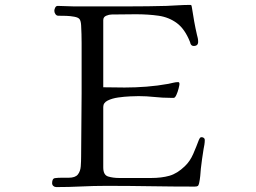

<svg xmlns="http://www.w3.org/2000/svg" viewBox="-20 -758 1040 781"><path d="M813 -189Q813 -180 811.5 -170Q810 -160 808 -151Q805 -131 802 -111.5Q799 -92 797 -72Q796 -57 794.5 -42Q793 -27 790 -13Q788 -4 784.5 -1.5Q781 1 772 1Q682 1 592 -0.5Q502 -2 412 -2Q361 -2 310.5 0.5Q260 3 209 3Q202 3 197 -1.5Q192 -6 192 -13Q192 -32 204 -33.5Q216 -35 229 -35H259Q286 -35 296.5 -48Q307 -61 308.5 -81.5Q310 -102 310 -122Q310 -187 311 -250.5Q312 -314 312 -378V-510Q312 -546 312 -582.5Q312 -619 310 -655Q309 -672 304 -679.5Q299 -687 282 -690Q266 -693 249.5 -693.5Q233 -694 217 -694Q210 -694 205.5 -700.5Q201 -707 201 -714Q201 -720 204.5 -727Q208 -734 215 -734Q231 -734 247 -733Q263 -732 279 -732H505Q543 -732 581 -732.5Q619 -733 657 -734Q681 -735 705.5 -736.5Q730 -738 754 -738Q759 -738 759.5 -733Q760 -728 761 -725Q765 -698 770 -670.5Q775 -643 781 -617Q783 -610 784.5 -603Q786 -596 786 -588Q786 -571 768 -571Q759 -571 755 -580Q755 -581 753 -587Q732 -640 699.5 -664Q667 -688 625 -694Q583 -700 532 -700Q507 -700 482.5 -699.5Q458 -699 434 -699Q424 -699 412 -694Q400 -689 400 -676V-403Q422 -403 443.5 -402.5Q465 -402 487 -402Q531 -402 576 -405.5Q621 -409 665 -417Q675 -419 685 -421.5Q695 -424 705 -424Q710 -424 710 -416Q710 -412 706.5 -398Q703 -384 697.5 -372Q692 -360 687 -360H673Q641 -360 608.5 -363.5Q576 -367 544 -367Q533 -367 509.5 -366Q486 -365 461 -361.5Q436 -358 418 -349Q400 -340 400 -323V-77Q400 -46 420 -40Q440 -34 465 -34H595Q637 -34 669 -43Q701 -52 732 -82Q753 -102 766 -132Q779 -162 789 -189Q791 -193 793 -196.5Q795 -200 800 -200Q805 -200 809 -197Q813 -194 813 -189Z"/></svg>

Font: Kaisei Tokumin
Style: Regular
Weight: 400
Designer: Font-Kai, 金井和夫
Foundry: KAZUO KANAI
Version: Version 5.003